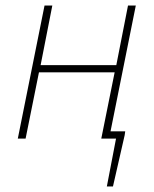

<svg xmlns="http://www.w3.org/2000/svg" viewBox="-20 -498 552 690"><path d="M364 172 397 0H354L360 -26H430L428 -12L386 172ZM44 0 140 -478H168L126 -264H398L440 -478H468L372 0H344L392 -238H120L72 0Z"/></svg>

Font: Source Sans 3 ExtraLight
Style: Italic
Weight: 250
Italic angle: -11°
Designer: Paul D. Hunt
Foundry: Adobe
Version: Version 3.046;hotconv 1.0.118;makeotfexe 2.5.65603